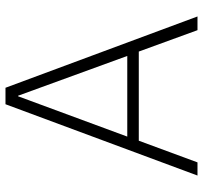

<svg xmlns="http://www.w3.org/2000/svg" viewBox="-40 -700 740 700"><g transform="rotate(-90 330.0 -350.0)"><path d="M300 -700H360L620 0H570L492 -214H167L88 0H40ZM476 -256 331 -654H329L182 -256Z"/></g></svg>

Font: PT Root UI Light
Style: Regular
Weight: 300
Designer: Vitaly Kuzmin
Foundry: ParaType Ltd.
Version: Version 2.000G